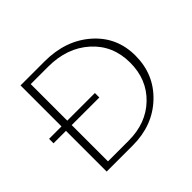

<svg xmlns="http://www.w3.org/2000/svg" viewBox="-154 -848 1037 1037"><g transform="rotate(-45 364.5 -329.0)"><path d="M300 -658Q461 -658 565.5 -566.5Q670 -475 670 -333Q670 -190 569.5 -95Q469 0 316 0H117V-311H22V-345H117V-658ZM319 -34Q453 -34 538 -116Q623 -198 623 -326Q623 -458 530.5 -541Q438 -624 294 -624H161V-345H372V-311H161V-34Z"/></g></svg>

Font: EauTestInfant Light
Style: Regular
Weight: 300
Designer: Christian Thalmann (Catharsis Fonts)
Version: Version 0.001;PS 000.001;hotconv 1.0.88;makeotf.lib2.5.64775